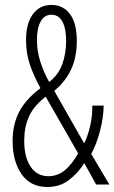

<svg xmlns="http://www.w3.org/2000/svg" viewBox="-20 -744 461 774"><path d="M187.5 -724.1Q234.4 -724.1 262 -687.5Q289.6 -650.9 289.6 -578.6Q289.6 -512.7 266.4 -463.4Q243.2 -414.1 198.7 -377.9L319.3 -166Q333.5 -193.8 343.3 -235.4Q353 -276.9 352.1 -318.4H397.9Q397.5 -271.5 383.3 -216.8Q369.1 -162.1 347.7 -123.5L420.9 0H367.7L319.8 -86.4Q293.5 -44.9 257.1 -17.6Q220.7 9.8 170.4 9.8Q103 9.8 66.9 -42Q30.8 -93.8 30.8 -175.8Q30.8 -241.7 57.1 -292.7Q83.5 -343.8 143.1 -388.7Q115.2 -439.9 100.1 -484.6Q85 -529.3 85 -583Q85 -649.4 112.5 -686.8Q140.1 -724.1 187.5 -724.1ZM187 -684.6Q158.7 -684.6 143.8 -657.2Q128.9 -629.9 128.9 -582.5Q128.9 -537.1 143.3 -493.2Q157.7 -449.2 178.2 -413.6Q216.3 -442.9 231.4 -486.1Q246.6 -529.3 246.6 -579.1Q246.6 -628.9 231.7 -656.7Q216.8 -684.6 187 -684.6ZM164.1 -354.5Q115.2 -315.9 96.4 -273.2Q77.6 -230.5 77.6 -176.8Q77.6 -110.4 103.5 -72Q129.4 -33.7 174.8 -33.7Q212.9 -33.7 242.4 -58.6Q272 -83.5 294.9 -126Z"/></svg>

Font: Open Sans Condensed Light
Style: Regular
Weight: 300
Width: 3
Designer: Monotype Design Team
Foundry: Monotype Imaging Inc.
Version: Version 3.003; ttfautohint (v1.8.4)